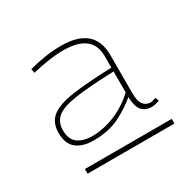

<svg xmlns="http://www.w3.org/2000/svg" viewBox="-97 -781 617 605"><g transform="rotate(-30 212.0 -478.5)"><path d="M46 -440Q46 -477 70 -496.5Q94 -516 148.5 -524Q203 -532 293 -535V-577Q293 -658 188 -658Q141 -658 75 -642L72 -657Q102 -665 132 -669.5Q162 -674 189 -674Q310 -674 310 -571V-433Q310 -402 320 -390Q330 -378 346 -378Q350 -378 355.5 -380Q361 -382 366 -383L370 -370Q354 -364 342 -364Q319 -364 306.5 -378.5Q294 -393 293 -428Q267 -405 227 -384.5Q187 -364 131 -364Q91 -364 68.5 -382Q46 -400 46 -440ZM62 -440Q62 -407 81.5 -392.5Q101 -378 134 -378Q174 -378 216 -395Q258 -412 293 -445V-521Q202 -518 152 -510.5Q102 -503 82 -486.5Q62 -470 62 -440ZM61 -283V-300H377V-283Z"/></g></svg>

Font: Georama Extended Thin
Style: Regular
Weight: 100
Width: 7
Designer: Jean-Baptiste Levee
Foundry: Production Type
Version: Version 1.000